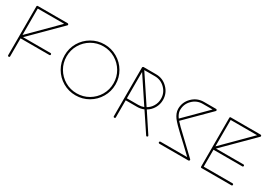

<svg xmlns="http://www.w3.org/2000/svg" viewBox="21 -1626 3546 2514"><g transform="rotate(30 1793.5 -368.5)"><path d="M84 0C84 10.3 88.9 15.1 98.6 15.1C108.9 15.1 113.8 10.3 113.8 0V-271H548.8C559.1 -271 564 -275.9 564 -285.6C564 -295.9 559.1 -300.8 548.8 -300.8H134.8L560.1 -725.1C563 -728 564.5 -731.4 564.5 -734.9C564.5 -737.3 564 -739.3 563 -741.7C560.1 -748 555.2 -751 548.8 -751H99.1C88.9 -751 84 -746.1 84 -735.8ZM113.8 -721.2H513.2L113.8 -321.8Z M775.4 -175.3C810.1 -116.2 856.4 -69.8 915.5 -35.2C974.6 -1 1038.6 16.1 1108.4 16.1C1178.2 16.1 1242.2 -1 1301.3 -35.2C1360.4 -69.8 1407.2 -116.2 1441.4 -175.3C1476.1 -234.4 1493.2 -298.8 1493.2 -368.7C1493.2 -438.5 1476.1 -502.4 1441.4 -561.5C1407.2 -620.6 1360.4 -667 1301.3 -701.2C1242.2 -735.8 1178.2 -752.9 1108.4 -752.9C1038.6 -752.9 974.6 -735.8 915.5 -701.2C856.4 -667 810.1 -620.6 775.4 -561.5C741.2 -502.4 724.1 -438.5 724.1 -368.7C724.1 -298.8 741.2 -234.4 775.4 -175.3ZM801.3 -546.4C833 -600.6 876 -643.6 930.2 -675.3C984.4 -707 1043.9 -723.1 1108.4 -723.1C1172.9 -723.1 1232.4 -707 1286.6 -675.3C1340.8 -643.6 1383.8 -600.6 1415.5 -546.4C1447.3 -492.2 1462.9 -432.6 1462.9 -368.2C1462.9 -304.2 1447.3 -244.6 1415.5 -190.4C1383.8 -136.2 1340.8 -93.3 1286.6 -61.5C1232.4 -29.8 1172.9 -14.2 1108.4 -14.2C1043.9 -14.2 984.4 -29.8 930.2 -61.5C876 -93.3 833 -136.2 801.3 -190.4C769.5 -244.6 753.9 -304.2 753.9 -368.2C753.9 -432.6 769.5 -492.2 801.3 -546.4Z M1681.6 0C1681.6 10.3 1686.5 15.1 1696.8 15.1C1707 15.1 1711.9 10.3 1711.9 0V-256.8H1885.7C1919.9 -256.8 1952.6 -263.7 1983.9 -276.9L2173.8 7.8C2177.2 13.2 2180.7 15.6 2185.1 15.6C2188 16.1 2190.9 15.1 2194.3 12.7C2199.2 9.3 2201.7 5.9 2201.7 1.5C2201.7 -1.5 2200.2 -4.4 2197.8 -7.8L2010.7 -291C2048.3 -312.5 2077.6 -342.3 2099.6 -379.9C2121.6 -418 2132.8 -459.5 2132.8 -503.9C2132.8 -571.8 2108.9 -629.9 2060.5 -678.2C2012.7 -726.6 1954.6 -751 1885.7 -751H1695.8C1695.3 -751 1694.3 -750.5 1692.9 -750C1685.5 -748 1681.6 -743.2 1681.6 -735.8ZM1885.7 -721.2C1945.8 -721.2 1996.6 -699.7 2039.1 -657.2C2081.5 -614.7 2102.5 -564 2102.5 -503.9C2102.5 -464.4 2092.8 -427.7 2072.8 -394C2053.2 -360.4 2026.9 -334.5 1993.7 -315.9L1724.6 -721.2ZM1711.9 -686 1966.8 -301.8C1940.9 -292 1913.6 -287.1 1885.7 -287.1H1711.9Z M2378.4 -15.1C2356.9 -15.1 2357.9 15.1 2378.4 15.1H2817.4C2823.7 14.6 2828.6 11.7 2831.1 5.4C2832 2.9 2832.5 1 2832.5 -1C2832.5 -4.9 2831.1 -8.3 2828.1 -11.2L2616.2 -212.4C2530.8 -291.5 2476.1 -345.2 2452.1 -374L2804.2 -725.1C2808.6 -729.5 2809.6 -734.9 2807.1 -741.2C2804.7 -747.6 2799.8 -751 2793.5 -751H2609.4C2541.5 -751 2482.9 -726.6 2434.6 -678.2C2386.2 -629.9 2362.3 -571.8 2362.3 -503.9C2362.3 -461.4 2381.3 -416.5 2409.2 -378.9C2423.3 -360.4 2443.8 -337.4 2470.7 -309.6C2497.6 -281.7 2524.4 -256.3 2550.3 -232.4L2656.7 -133.8L2781.2 -15.1ZM2392.1 -504.9C2392.1 -564.5 2413.1 -615.2 2455.6 -657.7C2498 -700.2 2549.3 -721.2 2609.4 -721.2H2757.3L2433.1 -397C2407.2 -432.6 2393.6 -466.3 2392.1 -498Z M3001 0C3001 10.3 3005.9 15.1 3016.1 15.1H3465.8C3476.1 15.1 3481 10.3 3481 0C3481 -10.3 3476.1 -15.1 3465.8 -15.1H3030.8V-271H3465.8C3476.1 -271 3481 -275.9 3481 -285.6C3481 -295.9 3476.1 -300.8 3465.8 -300.8H3051.8L3477.1 -725.1C3480 -728 3481.4 -731.4 3481.4 -734.9C3481.4 -737.3 3481 -739.3 3480 -741.7C3477.1 -748 3472.2 -751 3465.8 -751H3016.1C3005.9 -751 3001 -746.1 3001 -735.8ZM3030.8 -721.2H3430.2L3030.8 -321.8Z"/></g></svg>

Font: Nemoy
Style: Light
Weight: 300
Designer: BSozoo
Foundry: BSozoo
Version: Version 001.000